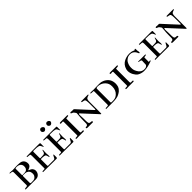

<svg xmlns="http://www.w3.org/2000/svg" viewBox="442 -2329 3979 3979"><g transform="rotate(-45 2431.5 -340.0)"><path d="M107.4 -54.7V-419.9Q107.4 -424.8 106.7 -430.7Q106 -436.5 104.2 -441.9Q102.5 -447.3 99.1 -451.4Q95.7 -455.6 90.3 -457Q84.5 -458.5 76.9 -459.5Q69.3 -460.4 61.8 -461.2Q54.2 -461.9 47.4 -462.9Q40.5 -463.9 36.6 -465.3Q31.2 -466.8 31.2 -472.2Q31.2 -479 38.1 -479H58.6Q75.7 -479 93.3 -476.8Q110.8 -474.6 129.4 -474.6Q161.6 -474.6 188.7 -477.3Q215.8 -480 243.7 -480Q253.9 -480 268.1 -479.5Q282.2 -479 296.4 -478.3Q310.5 -477.5 323 -476.6Q335.4 -475.6 341.3 -474.6Q366.7 -471.7 386.7 -460.9Q406.7 -450.2 420.7 -433.1Q434.6 -416 441.7 -393.8Q448.7 -371.6 448.7 -346.2Q448.7 -324.7 441.4 -308.8Q434.1 -293 421.6 -281.2Q409.2 -269.5 392.1 -261.7Q375 -253.9 356 -248.5Q352.5 -247.6 352.5 -244.1Q352.5 -242.2 354.7 -240.7Q356.9 -239.3 359.4 -238.3Q386.2 -228 403.3 -217.8Q420.4 -207.5 435.1 -189.5Q444.8 -177.2 450.4 -161.9Q456.1 -146.5 456.1 -129.4Q456.1 -106.9 448.7 -84.2Q441.4 -61.5 426.8 -43Q406.7 -17.6 381.1 -8.3Q355.5 1 324.7 1Q312.5 1 296.9 0.5Q281.2 0 265.1 0H211.9H130.4H38.1Q26.4 0 26.4 -9.3Q26.4 -18.1 38.1 -22Q52.7 -25.4 65.9 -26.4Q79.1 -27.3 92.3 -29.8Q102.5 -31.7 105 -39.8Q107.4 -47.9 107.4 -54.7ZM187.5 -229V-36.1Q187.5 -28.8 194.8 -23.7Q202.1 -18.6 209.5 -18.6H235.8Q258.8 -18.6 275.4 -20.3Q292 -22 304.7 -27.1Q317.4 -32.2 327.4 -40.8Q337.4 -49.3 347.2 -63.5Q361.8 -83 364.7 -98.4Q367.7 -113.8 367.7 -129.4Q367.7 -137.2 366.7 -146Q365.7 -154.8 364 -163.1Q362.3 -171.4 360.1 -178.5Q357.9 -185.5 355 -190.9Q342.3 -210.9 328.1 -222.2Q314 -233.4 298.6 -239Q283.2 -244.6 267.6 -246.1Q252 -247.6 236.8 -247.6H200.2Q187.5 -247.6 187.5 -229ZM187.5 -264.2Q187.5 -257.8 198.7 -257.8Q205.1 -257.8 217 -258.3Q229 -258.8 241.9 -259.5Q254.9 -260.3 267.3 -261.5Q279.8 -262.7 287.1 -264.2Q304.7 -269 316.7 -278.3Q328.6 -287.6 335.9 -300.3Q343.3 -313 346.2 -328.4Q349.1 -343.8 349.1 -361.3Q349.1 -385.3 340.6 -404.3Q332 -423.3 316.2 -436.5Q300.3 -449.7 278.3 -456.8Q256.3 -463.9 230 -463.9H215.3Q203.6 -463.9 195.6 -460.2Q187.5 -456.5 187.5 -446.8Z M708 -244.1 791.5 -247.6Q811 -249 821.3 -257.1Q831.5 -265.1 836.7 -276.6Q841.8 -288.1 844.5 -301.8Q847.2 -315.4 852.5 -328.6Q854 -334.5 857.4 -334.5Q864.3 -334.5 864.3 -331.1V-311.5Q864.3 -292 862.5 -269.3Q860.8 -246.6 860.8 -230.5Q860.8 -214.8 863.5 -197.3Q866.2 -179.7 866.2 -161.1Q866.2 -158.7 865.7 -153.3Q865.2 -147.9 864.3 -142.1Q863.3 -136.2 861.6 -131.8Q859.9 -127.4 856.9 -127.4Q851.6 -127.4 850.3 -132.6Q849.1 -137.7 848.1 -142.1Q847.2 -147.9 844.7 -156.2Q842.3 -164.6 839.4 -173.1Q836.4 -181.6 834 -188.5Q831.5 -195.3 830.6 -197.8Q826.2 -206.5 813.5 -211.7Q800.8 -216.8 784.9 -219.5Q769 -222.2 752.2 -222.9Q735.4 -223.6 722.7 -223.6H708Q700.2 -223.6 698.2 -220.5Q696.3 -217.3 696.3 -210.4V-39.1Q696.3 -24.4 705.6 -20.5H854Q863.8 -20.5 874.3 -20.8Q884.8 -21 888.2 -22.9Q895.5 -24.9 900.6 -31.5Q905.8 -38.1 909.2 -43.9Q910.6 -46.4 914.8 -54.2Q918.9 -62 923.6 -71Q928.2 -80.1 932.4 -87.9Q936.5 -95.7 938.5 -98.1Q941.4 -104 948.2 -104Q952.6 -104 954.6 -100.6V-27.8Q954.6 -23.4 953.9 -19.8Q953.1 -16.1 952.1 -10.7Q950.2 -3.9 947.3 -1.7Q944.3 0.5 936 2.4Q886.7 2.4 842.5 2Q798.3 1.5 752.9 1.2Q707.5 1 657.2 0.5Q606.9 0 544.9 0Q536.6 0 536.6 -8.3Q536.6 -13.7 542 -16.6Q547.4 -19.5 551.8 -20.5Q554.7 -20.5 561.3 -21Q567.9 -21.5 575.7 -21.7Q583.5 -22 590.8 -22.5Q598.1 -22.9 603.5 -22.9Q615.2 -22.9 615.2 -41.5V-401.9Q615.2 -410.2 613.5 -422.4Q611.8 -434.6 606.9 -442.9Q603.5 -445.3 603.5 -445.3L535.2 -452.1Q525.9 -452.1 525.9 -461.4Q525.9 -463.9 526.9 -467.5Q527.8 -471.2 533.2 -471.2H613.3Q660.2 -471.2 705.6 -471.7Q751 -472.2 789.1 -472.2H858.4Q866.2 -472.2 874.8 -471.9Q883.3 -471.7 891.1 -471.4Q898.9 -471.2 905.3 -470.9Q911.6 -470.7 915 -470.7Q918.5 -470.2 920.4 -467.3Q922.4 -464.4 923.1 -460.2Q923.8 -456.1 924.1 -451.9Q924.3 -447.8 924.3 -445.3V-365.7Q924.3 -361.3 920.9 -361.3Q915.5 -361.3 912.8 -368.4Q910.2 -375.5 904.8 -385.3Q900.4 -396 894 -406.7Q887.7 -417.5 884.8 -423.3Q880.4 -431.6 871.3 -436.3Q862.3 -440.9 851.1 -443.6Q839.8 -446.3 828.1 -447.8Q816.4 -449.2 807.6 -451.2Q804.7 -451.2 792.5 -451.7Q780.3 -452.1 764.9 -452.4Q749.5 -452.6 734.6 -453.1Q719.7 -453.6 711.4 -453.6Q701.2 -453.6 698.7 -447.8Q696.3 -441.9 696.3 -430.2V-255.9Q696.3 -251.5 699.5 -247.8Q702.6 -244.1 708 -244.1Z M1192.4 -244.1 1275.9 -247.6Q1295.4 -249 1305.7 -257.1Q1315.9 -265.1 1321 -276.6Q1326.2 -288.1 1328.9 -301.8Q1331.5 -315.4 1336.9 -328.6Q1338.4 -334.5 1341.8 -334.5Q1348.6 -334.5 1348.6 -331.1V-311.5Q1348.6 -292 1346.9 -269.3Q1345.2 -246.6 1345.2 -230.5Q1345.2 -214.8 1347.9 -197.3Q1350.6 -179.7 1350.6 -161.1Q1350.6 -158.7 1350.1 -153.3Q1349.6 -147.9 1348.6 -142.1Q1347.7 -136.2 1345.9 -131.8Q1344.2 -127.4 1341.3 -127.4Q1335.9 -127.4 1334.7 -132.6Q1333.5 -137.7 1332.5 -142.1Q1331.5 -147.9 1329.1 -156.2Q1326.7 -164.6 1323.7 -173.1Q1320.8 -181.6 1318.4 -188.5Q1315.9 -195.3 1314.9 -197.8Q1310.5 -206.5 1297.9 -211.7Q1285.2 -216.8 1269.3 -219.5Q1253.4 -222.2 1236.6 -222.9Q1219.7 -223.6 1207 -223.6H1192.4Q1184.6 -223.6 1182.6 -220.5Q1180.7 -217.3 1180.7 -210.4V-39.1Q1180.7 -24.4 1189.9 -20.5H1338.4Q1348.1 -20.5 1358.6 -20.8Q1369.1 -21 1372.6 -22.9Q1379.9 -24.9 1385 -31.5Q1390.1 -38.1 1393.6 -43.9Q1395 -46.4 1399.2 -54.2Q1403.3 -62 1408 -71Q1412.6 -80.1 1416.7 -87.9Q1420.9 -95.7 1422.9 -98.1Q1425.8 -104 1432.6 -104Q1437 -104 1439 -100.6V-27.8Q1439 -23.4 1438.2 -19.8Q1437.5 -16.1 1436.5 -10.7Q1434.6 -3.9 1431.6 -1.7Q1428.7 0.5 1420.4 2.4Q1371.1 2.4 1326.9 2Q1282.7 1.5 1237.3 1.2Q1191.9 1 1141.6 0.5Q1091.3 0 1029.3 0Q1021 0 1021 -8.3Q1021 -13.7 1026.4 -16.6Q1031.7 -19.5 1036.1 -20.5Q1039.1 -20.5 1045.7 -21Q1052.2 -21.5 1060.1 -21.7Q1067.9 -22 1075.2 -22.5Q1082.5 -22.9 1087.9 -22.9Q1099.6 -22.9 1099.6 -41.5V-401.9Q1099.6 -410.2 1097.9 -422.4Q1096.2 -434.6 1091.3 -442.9Q1087.9 -445.3 1087.9 -445.3L1019.5 -452.1Q1010.3 -452.1 1010.3 -461.4Q1010.3 -463.9 1011.2 -467.5Q1012.2 -471.2 1017.6 -471.2H1097.7Q1144.5 -471.2 1189.9 -471.7Q1235.4 -472.2 1273.4 -472.2H1342.8Q1350.6 -472.2 1359.1 -471.9Q1367.7 -471.7 1375.5 -471.4Q1383.3 -471.2 1389.6 -470.9Q1396 -470.7 1399.4 -470.7Q1402.8 -470.2 1404.8 -467.3Q1406.7 -464.4 1407.5 -460.2Q1408.2 -456.1 1408.4 -451.9Q1408.7 -447.8 1408.7 -445.3V-365.7Q1408.7 -361.3 1405.3 -361.3Q1399.9 -361.3 1397.2 -368.4Q1394.5 -375.5 1389.2 -385.3Q1384.8 -396 1378.4 -406.7Q1372.1 -417.5 1369.1 -423.3Q1364.7 -431.6 1355.7 -436.3Q1346.7 -440.9 1335.4 -443.6Q1324.2 -446.3 1312.5 -447.8Q1300.8 -449.2 1292 -451.2Q1289.1 -451.2 1276.9 -451.7Q1264.6 -452.1 1249.3 -452.4Q1233.9 -452.6 1219 -453.1Q1204.1 -453.6 1195.8 -453.6Q1185.5 -453.6 1183.1 -447.8Q1180.7 -441.9 1180.7 -430.2V-255.9Q1180.7 -251.5 1183.8 -247.8Q1187 -244.1 1192.4 -244.1ZM1106 -627.4Q1106 -637.7 1109.4 -647.5Q1112.8 -657.2 1118.9 -664.6Q1125 -671.9 1133.8 -676.3Q1142.6 -680.7 1153.3 -680.7Q1162.6 -680.7 1173.1 -677Q1183.6 -673.3 1192.6 -666.5Q1201.7 -659.7 1207.8 -650.4Q1213.9 -641.1 1213.9 -629.9Q1213.9 -621.1 1208.7 -611.8Q1203.6 -602.5 1195.6 -594.7Q1187.5 -586.9 1178 -581.8Q1168.5 -576.7 1159.2 -576.7Q1150.4 -576.7 1141.1 -580.8Q1131.8 -585 1124 -592Q1116.2 -599.1 1111.1 -608.4Q1106 -617.7 1106 -627.4ZM1285.2 -628.4Q1285.2 -638.7 1288.3 -648.4Q1291.5 -658.2 1297.6 -665.5Q1303.7 -672.9 1312.5 -677.2Q1321.3 -681.6 1332.5 -681.6Q1341.8 -681.6 1352.3 -678Q1362.8 -674.3 1371.6 -667.7Q1380.4 -661.1 1386.2 -651.6Q1392.1 -642.1 1392.1 -630.9Q1392.1 -622.1 1387.2 -612.8Q1382.3 -603.5 1374.3 -595.7Q1366.2 -587.9 1356.4 -582.8Q1346.7 -577.6 1337.4 -577.6Q1328.6 -577.6 1319.6 -581.8Q1310.5 -585.9 1302.7 -593Q1294.9 -600.1 1290 -609.4Q1285.2 -618.7 1285.2 -628.4Z M1665.5 -440.9V-58.1Q1665.5 -55.7 1666 -50.8Q1666.5 -45.9 1667.7 -40.8Q1668.9 -35.6 1671.4 -31.7Q1673.8 -27.8 1678.2 -27.8H1731.9Q1737.3 -27.8 1741 -23.4Q1744.6 -19 1744.6 -13.7Q1744.6 -9.3 1740.2 -4.6Q1735.8 0 1731.4 0H1578.1Q1568.4 0 1558.6 0.7Q1548.8 1.5 1537.1 1.5Q1530.3 1.5 1523.9 1Q1517.6 0.5 1512.2 -1Q1509.3 -2.9 1509.3 -10.3Q1509.3 -20.5 1514.2 -22Q1526.4 -23.9 1535.2 -25.1Q1543.9 -26.4 1553.7 -26.4Q1561.5 -26.4 1564.7 -26.6Q1567.9 -26.9 1572.3 -27.8Q1579.1 -30.8 1579.1 -48.3V-437.5Q1579.1 -443.4 1573.5 -448Q1567.9 -452.6 1562.5 -452.6Q1551.3 -452.6 1545.2 -450.9Q1539.1 -449.2 1529.3 -449.2Q1522.9 -449.2 1516.6 -450.4Q1510.3 -451.7 1503.9 -453.6Q1500.5 -455.1 1500.5 -459.5Q1499 -465.8 1501.7 -469.7Q1504.4 -473.6 1509.3 -475.8Q1514.2 -478 1520.3 -478.5Q1526.4 -479 1531.7 -479H1707.5Q1720.2 -479 1723.6 -479Q1727.1 -479 1728 -478Q1737.3 -476.6 1737.3 -467.3Q1737.3 -457 1726.1 -454.1Q1714.8 -451.2 1701.4 -450.7Q1688 -450.2 1676.8 -449Q1665.5 -447.8 1665.5 -440.9Z M1848.1 0Q1843.3 0 1837.4 -0.5Q1831.5 -1 1826.4 -2.7Q1821.3 -4.4 1817.9 -7.8Q1814.5 -11.2 1814.5 -17.1Q1814.5 -21.5 1815.2 -24.9Q1815.9 -28.3 1820.3 -30.3Q1835.9 -32.7 1846.4 -33.7Q1856.9 -34.7 1864.3 -38.1Q1871.6 -41.5 1876.2 -50Q1880.9 -58.6 1884.3 -76.2Q1884.3 -117.7 1885 -161.6Q1885.7 -205.6 1887.7 -246.6Q1888.7 -276.4 1892.8 -304.4Q1897 -332.5 1897 -362.3Q1897 -367.7 1896.5 -370.1Q1896 -372.6 1893.6 -379.4Q1892.1 -381.8 1887.7 -388.4Q1883.3 -395 1877.9 -402.1Q1872.6 -409.2 1867.4 -415.8Q1862.3 -422.4 1859.9 -424.8Q1855 -430.7 1845.7 -434.3Q1836.4 -438 1827.4 -441.7Q1818.4 -445.3 1811.8 -450Q1805.2 -454.6 1805.2 -462.9Q1805.2 -467.3 1808.3 -470Q1811.5 -472.7 1816.2 -474.1Q1820.8 -475.6 1825.4 -476.1Q1830.1 -476.6 1833 -476.6Q1834 -476.6 1836.9 -476.1Q1839.8 -475.6 1843.3 -474.9Q1846.7 -474.1 1849.6 -473.6Q1852.5 -473.1 1854 -473.1H1905.8Q1908.2 -472.2 1913.6 -469Q1918.9 -465.8 1920.9 -463.9Q1958 -423.3 1993.7 -384.3Q2029.3 -345.2 2064.2 -307.1Q2099.1 -269 2134 -231.4Q2168.9 -193.8 2204.6 -155.3Q2207 -152.8 2209 -150.9Q2210.9 -149.4 2212.9 -148.2Q2214.8 -147 2216.3 -147Q2220.7 -147 2223.1 -151.1Q2225.6 -155.3 2225.6 -156.2V-274.4V-315.9Q2225.6 -333 2224.9 -350.6Q2224.1 -368.2 2222.7 -383.5Q2221.2 -398.9 2218.8 -411.1Q2216.3 -423.3 2212.9 -429.2Q2206.1 -440.4 2191.9 -444.8Q2177.7 -449.2 2163.6 -451.4Q2149.4 -453.6 2138.9 -456.1Q2128.4 -458.5 2128.4 -465.3Q2128.4 -479 2144.5 -479H2329.6Q2338.9 -479 2338.9 -467.8Q2338.9 -462.9 2328.1 -459.7Q2317.4 -456.5 2303.7 -451.7Q2290 -446.8 2277.1 -439Q2264.2 -431.2 2259.8 -417.5Q2254.4 -405.3 2252.4 -391.1Q2250.5 -377 2250.5 -352.1V-10.3Q2250.5 -5.9 2247.1 -2.9Q2243.7 0 2241.7 0Q2235.4 0 2227.5 -9.3Q2225.6 -11.7 2215.1 -23.4Q2204.6 -35.2 2188 -53.2Q2171.4 -71.3 2149.9 -94.2Q2128.4 -117.2 2105 -142.6Q2081.5 -168 2057.1 -194.3Q2032.7 -220.7 2010.3 -245.1Q1987.8 -269.5 1968 -290.8Q1948.2 -312 1934.6 -327.1Q1929.7 -331.1 1925.8 -331.1Q1918 -331.1 1916 -321.3Q1914.1 -311.5 1914.1 -300.8Q1914.1 -295.9 1914.3 -286.4Q1914.6 -276.9 1915 -264.4Q1915.5 -252 1916.3 -238Q1917 -224.1 1917.5 -211.2Q1918 -198.2 1918.2 -187.5Q1918.5 -176.8 1918.5 -170.4V-147Q1918.5 -135.7 1918.7 -121.6Q1918.9 -107.4 1920.2 -93.8Q1921.4 -80.1 1923.6 -68.8Q1925.8 -57.6 1930.2 -51.8Q1935.1 -43.9 1942.9 -40.5Q1950.7 -37.1 1959.5 -35.9Q1968.3 -34.7 1977.3 -34.4Q1986.3 -34.2 1993.4 -32.7Q2000.5 -31.2 2004.9 -27.1Q2009.3 -22.9 2009.3 -14.2Q2009.3 -9.8 2008.5 -7.1Q2007.8 -4.4 2002.9 0Z M2386.2 -8.3Q2386.2 -11.7 2389.9 -14.2Q2393.6 -16.6 2398.4 -18.1Q2403.3 -19.5 2407.5 -20.3Q2411.6 -21 2413.1 -21H2424.3Q2430.2 -21 2436.8 -21.5Q2443.4 -22 2449.7 -22.7Q2456.1 -23.4 2460.7 -24.4Q2465.3 -25.4 2467.3 -26.9Q2473.1 -32.7 2473.1 -56.6V-430.2Q2473.1 -446.3 2464.8 -447.8Q2449.2 -449.2 2428.2 -449.2Q2417.5 -449.2 2408.4 -450.4Q2399.4 -451.7 2391.1 -453.6Q2386.2 -455.1 2386.2 -459.5Q2389.6 -467.3 2396.7 -469.2Q2403.8 -471.2 2411.6 -471.2Q2428.7 -471.2 2447.8 -469.5Q2466.8 -467.8 2480 -467.8Q2512.2 -467.8 2546.6 -469.5Q2581.1 -471.2 2624.5 -471.2Q2645.5 -471.2 2665.3 -470.7Q2685.1 -470.2 2704.6 -467.8Q2710.4 -466.8 2720.9 -463.6Q2731.4 -460.4 2742.9 -456.5Q2754.4 -452.6 2764.4 -448.5Q2774.4 -444.3 2778.8 -441.9Q2839.8 -408.7 2871.1 -356.7Q2902.3 -304.7 2902.3 -228Q2900.9 -207.5 2898.4 -188.5Q2896 -169.4 2889.4 -150.6Q2882.8 -131.8 2869.6 -112.8Q2856.4 -93.8 2833 -72.8Q2819.8 -62 2805.2 -52.7Q2790.5 -43.5 2776.6 -36.1Q2762.7 -28.8 2750.7 -23.7Q2738.8 -18.6 2730 -16.1Q2706.1 -10.3 2684.1 -6.8Q2662.1 -3.4 2640.6 -2Q2619.1 -0.5 2596.9 -0.2Q2574.7 0 2550.3 0H2466.3H2393.1Q2386.2 -1.5 2386.2 -8.3ZM2550.8 -47.4Q2550.8 -39.1 2551.5 -32.5Q2552.2 -25.9 2556.6 -23.4Q2560.5 -22.5 2567.1 -21.7Q2573.7 -21 2581.8 -20.8Q2589.8 -20.5 2597.9 -20.5Q2606 -20.5 2612.8 -20.5Q2636.2 -20.5 2654.5 -24.2Q2672.9 -27.8 2687.7 -34.2Q2702.6 -40.5 2714.6 -49.1Q2726.6 -57.6 2737.8 -66.9Q2755.4 -83 2768.8 -101.1Q2782.2 -119.1 2791.3 -140.4Q2800.3 -161.6 2804.9 -186.8Q2809.6 -211.9 2809.6 -242.7Q2809.6 -265.6 2806.6 -285.4Q2803.7 -305.2 2797.1 -322.8Q2790.5 -340.3 2779.8 -356.4Q2769 -372.6 2753.9 -388.7Q2736.8 -406.2 2717.5 -419.2Q2698.2 -432.1 2677.2 -440.2Q2656.2 -448.2 2635 -452.1Q2613.8 -456.1 2593.3 -456.1Q2580.6 -456.1 2569.8 -452.9Q2559.1 -449.7 2550.8 -437.5Z M3124.5 -440.9V-58.1Q3124.5 -55.7 3125 -50.8Q3125.5 -45.9 3126.7 -40.8Q3127.9 -35.6 3130.4 -31.7Q3132.8 -27.8 3137.2 -27.8H3190.9Q3196.3 -27.8 3200 -23.4Q3203.6 -19 3203.6 -13.7Q3203.6 -9.3 3199.2 -4.6Q3194.8 0 3190.4 0H3037.1Q3027.3 0 3017.6 0.7Q3007.8 1.5 2996.1 1.5Q2989.3 1.5 2982.9 1Q2976.6 0.5 2971.2 -1Q2968.3 -2.9 2968.3 -10.3Q2968.3 -20.5 2973.1 -22Q2985.4 -23.9 2994.1 -25.1Q3002.9 -26.4 3012.7 -26.4Q3020.5 -26.4 3023.7 -26.6Q3026.9 -26.9 3031.2 -27.8Q3038.1 -30.8 3038.1 -48.3V-437.5Q3038.1 -443.4 3032.5 -448Q3026.9 -452.6 3021.5 -452.6Q3010.3 -452.6 3004.2 -450.9Q2998 -449.2 2988.3 -449.2Q2981.9 -449.2 2975.6 -450.4Q2969.2 -451.7 2962.9 -453.6Q2959.5 -455.1 2959.5 -459.5Q2958 -465.8 2960.7 -469.7Q2963.4 -473.6 2968.3 -475.8Q2973.1 -478 2979.2 -478.5Q2985.4 -479 2990.7 -479H3166.5Q3179.2 -479 3182.6 -479Q3186 -479 3187 -478Q3196.3 -476.6 3196.3 -467.3Q3196.3 -457 3185.1 -454.1Q3173.8 -451.2 3160.4 -450.7Q3147 -450.2 3135.7 -449Q3124.5 -447.8 3124.5 -440.9Z M3261.2 -237.3Q3261.2 -264.2 3267.8 -289.8Q3274.4 -315.4 3285.9 -338.1Q3297.4 -360.8 3313 -379.9Q3328.6 -398.9 3346.7 -413.1Q3363.3 -425.8 3384.3 -436.8Q3405.3 -447.8 3429.4 -456.1Q3453.6 -464.4 3480.5 -469.2Q3507.3 -474.1 3535.2 -474.1Q3568.4 -474.1 3597.4 -468.3Q3626.5 -462.4 3656.7 -447.8Q3662.1 -444.3 3667 -444.3Q3671.4 -445.8 3675.3 -451.2L3683.6 -458Q3687 -460.4 3689.5 -460.4Q3701.2 -460.4 3701.2 -445.8V-403.8Q3701.2 -397 3703.9 -389.4Q3706.5 -381.8 3707.5 -373.5Q3708 -371.6 3708 -364.7V-355V-336.9Q3708 -334 3704.1 -332.5Q3700.2 -331.1 3698.2 -331.1Q3687.5 -331.1 3686 -337.9Q3676.8 -362.3 3663.6 -383.3Q3650.4 -404.3 3632.8 -419.9Q3615.2 -435.5 3592.5 -444.6Q3569.8 -453.6 3541.5 -453.6Q3506.3 -453.6 3481.2 -444.1Q3456.1 -434.6 3432.6 -414.6Q3424.8 -408.7 3418.7 -403.1Q3412.6 -397.5 3407.2 -390.6Q3401.9 -383.8 3396.7 -375.5Q3391.6 -367.2 3386.2 -355.5Q3373 -330.1 3366.2 -301Q3359.4 -272 3359.4 -246.6Q3359.4 -228 3360.1 -212.9Q3360.8 -197.8 3363.8 -182.9Q3366.7 -168 3373 -152.1Q3379.4 -136.2 3390.6 -115.7Q3412.6 -72.3 3449.2 -47.1Q3485.8 -22 3531.7 -22Q3546.4 -22 3557.6 -23.2Q3568.8 -24.4 3578.1 -27.8Q3587.4 -31.2 3595.9 -37.8Q3604.5 -44.4 3614.3 -55.7Q3615.2 -56.6 3617.4 -60.5Q3619.6 -64.5 3619.6 -66.9L3624.5 -183.1Q3624.5 -189 3619.6 -194.1Q3614.7 -199.2 3609.4 -201.7Q3605 -203.1 3594 -205.6Q3583 -208 3572 -210.7Q3561 -213.4 3553.2 -216.1Q3545.4 -218.8 3547.9 -221.2Q3547.9 -226.6 3551.3 -226.6H3749.5Q3761.7 -226.6 3764.4 -222.2Q3767.1 -217.8 3767.1 -215.3Q3767.1 -210.9 3762 -209Q3756.8 -207 3749.3 -205.8Q3741.7 -204.6 3733.2 -203.9Q3724.6 -203.1 3718.3 -201.7Q3704.1 -199.2 3704.1 -189.9V-67.4Q3704.1 -64 3710 -64Q3715.3 -64 3720.9 -66.7Q3726.6 -69.3 3734.4 -69.3H3740.2Q3744.1 -69.3 3746.1 -67.4Q3751.5 -63.5 3751.5 -61Q3751.5 -56.2 3746.3 -53.7Q3741.2 -51.3 3736.8 -48.8Q3705.1 -37.1 3675.5 -28.1Q3646 -19 3617.4 -12.7Q3588.9 -6.3 3560.5 -3.2Q3532.2 0 3502.9 0Q3484.9 0 3465.6 -3.2Q3446.3 -6.3 3427.7 -11.7Q3409.2 -17.1 3392.3 -24.4Q3375.5 -31.7 3361.8 -40.5Q3343.3 -53.2 3325.4 -74.7Q3307.6 -96.2 3293.2 -122.6Q3278.8 -148.9 3270 -178.5Q3261.2 -208 3261.2 -237.3Z M3997.1 -244.1 4080.6 -247.6Q4100.1 -249 4110.4 -257.1Q4120.6 -265.1 4125.7 -276.6Q4130.9 -288.1 4133.5 -301.8Q4136.2 -315.4 4141.6 -328.6Q4143.1 -334.5 4146.5 -334.5Q4153.3 -334.5 4153.3 -331.1V-311.5Q4153.3 -292 4151.6 -269.3Q4149.9 -246.6 4149.9 -230.5Q4149.9 -214.8 4152.6 -197.3Q4155.3 -179.7 4155.3 -161.1Q4155.3 -158.7 4154.8 -153.3Q4154.3 -147.9 4153.3 -142.1Q4152.3 -136.2 4150.6 -131.8Q4148.9 -127.4 4146 -127.4Q4140.6 -127.4 4139.4 -132.6Q4138.2 -137.7 4137.2 -142.1Q4136.2 -147.9 4133.8 -156.2Q4131.3 -164.6 4128.4 -173.1Q4125.5 -181.6 4123 -188.5Q4120.6 -195.3 4119.6 -197.8Q4115.2 -206.5 4102.5 -211.7Q4089.8 -216.8 4074 -219.5Q4058.1 -222.2 4041.3 -222.9Q4024.4 -223.6 4011.7 -223.6H3997.1Q3989.3 -223.6 3987.3 -220.5Q3985.4 -217.3 3985.4 -210.4V-39.1Q3985.4 -24.4 3994.6 -20.5H4143.1Q4152.8 -20.5 4163.3 -20.8Q4173.8 -21 4177.2 -22.9Q4184.6 -24.9 4189.7 -31.5Q4194.8 -38.1 4198.2 -43.9Q4199.7 -46.4 4203.9 -54.2Q4208 -62 4212.6 -71Q4217.3 -80.1 4221.4 -87.9Q4225.6 -95.7 4227.5 -98.1Q4230.5 -104 4237.3 -104Q4241.7 -104 4243.7 -100.6V-27.8Q4243.7 -23.4 4242.9 -19.8Q4242.2 -16.1 4241.2 -10.7Q4239.3 -3.9 4236.3 -1.7Q4233.4 0.5 4225.1 2.4Q4175.8 2.4 4131.6 2Q4087.4 1.5 4042 1.2Q3996.6 1 3946.3 0.5Q3896 0 3834 0Q3825.7 0 3825.7 -8.3Q3825.7 -13.7 3831.1 -16.6Q3836.4 -19.5 3840.8 -20.5Q3843.8 -20.5 3850.3 -21Q3856.9 -21.5 3864.7 -21.7Q3872.6 -22 3879.9 -22.5Q3887.2 -22.9 3892.6 -22.9Q3904.3 -22.9 3904.3 -41.5V-401.9Q3904.3 -410.2 3902.6 -422.4Q3900.9 -434.6 3896 -442.9Q3892.6 -445.3 3892.6 -445.3L3824.2 -452.1Q3814.9 -452.1 3814.9 -461.4Q3814.9 -463.9 3815.9 -467.5Q3816.9 -471.2 3822.3 -471.2H3902.3Q3949.2 -471.2 3994.6 -471.7Q4040 -472.2 4078.1 -472.2H4147.5Q4155.3 -472.2 4163.8 -471.9Q4172.4 -471.7 4180.2 -471.4Q4188 -471.2 4194.3 -470.9Q4200.7 -470.7 4204.1 -470.7Q4207.5 -470.2 4209.5 -467.3Q4211.4 -464.4 4212.2 -460.2Q4212.9 -456.1 4213.1 -451.9Q4213.4 -447.8 4213.4 -445.3V-365.7Q4213.4 -361.3 4210 -361.3Q4204.6 -361.3 4201.9 -368.4Q4199.2 -375.5 4193.8 -385.3Q4189.5 -396 4183.1 -406.7Q4176.8 -417.5 4173.8 -423.3Q4169.4 -431.6 4160.4 -436.3Q4151.4 -440.9 4140.1 -443.6Q4128.9 -446.3 4117.2 -447.8Q4105.5 -449.2 4096.7 -451.2Q4093.8 -451.2 4081.5 -451.7Q4069.3 -452.1 4054 -452.4Q4038.6 -452.6 4023.7 -453.1Q4008.8 -453.6 4000.5 -453.6Q3990.2 -453.6 3987.8 -447.8Q3985.4 -441.9 3985.4 -430.2V-255.9Q3985.4 -251.5 3988.5 -247.8Q3991.7 -244.1 3997.1 -244.1Z M4350.6 0Q4345.7 0 4339.8 -0.5Q4334 -1 4328.9 -2.7Q4323.7 -4.4 4320.3 -7.8Q4316.9 -11.2 4316.9 -17.1Q4316.9 -21.5 4317.6 -24.9Q4318.4 -28.3 4322.8 -30.3Q4338.4 -32.7 4348.9 -33.7Q4359.4 -34.7 4366.7 -38.1Q4374 -41.5 4378.7 -50Q4383.3 -58.6 4386.7 -76.2Q4386.7 -117.7 4387.5 -161.6Q4388.2 -205.6 4390.1 -246.6Q4391.1 -276.4 4395.3 -304.4Q4399.4 -332.5 4399.4 -362.3Q4399.4 -367.7 4398.9 -370.1Q4398.4 -372.6 4396 -379.4Q4394.5 -381.8 4390.1 -388.4Q4385.7 -395 4380.4 -402.1Q4375 -409.2 4369.9 -415.8Q4364.7 -422.4 4362.3 -424.8Q4357.4 -430.7 4348.1 -434.3Q4338.9 -438 4329.8 -441.7Q4320.8 -445.3 4314.2 -450Q4307.6 -454.6 4307.6 -462.9Q4307.6 -467.3 4310.8 -470Q4314 -472.7 4318.6 -474.1Q4323.2 -475.6 4327.9 -476.1Q4332.5 -476.6 4335.4 -476.6Q4336.4 -476.6 4339.4 -476.1Q4342.3 -475.6 4345.7 -474.9Q4349.1 -474.1 4352.1 -473.6Q4355 -473.1 4356.4 -473.1H4408.2Q4410.6 -472.2 4416 -469Q4421.4 -465.8 4423.3 -463.9Q4460.4 -423.3 4496.1 -384.3Q4531.7 -345.2 4566.7 -307.1Q4601.6 -269 4636.5 -231.4Q4671.4 -193.8 4707 -155.3Q4709.5 -152.8 4711.4 -150.9Q4713.4 -149.4 4715.3 -148.2Q4717.3 -147 4718.8 -147Q4723.1 -147 4725.6 -151.1Q4728 -155.3 4728 -156.2V-274.4V-315.9Q4728 -333 4727.3 -350.6Q4726.6 -368.2 4725.1 -383.5Q4723.6 -398.9 4721.2 -411.1Q4718.8 -423.3 4715.3 -429.2Q4708.5 -440.4 4694.3 -444.8Q4680.2 -449.2 4666 -451.4Q4651.9 -453.6 4641.4 -456.1Q4630.9 -458.5 4630.9 -465.3Q4630.9 -479 4647 -479H4832Q4841.3 -479 4841.3 -467.8Q4841.3 -462.9 4830.6 -459.7Q4819.8 -456.5 4806.2 -451.7Q4792.5 -446.8 4779.5 -439Q4766.6 -431.2 4762.2 -417.5Q4756.8 -405.3 4754.9 -391.1Q4752.9 -377 4752.9 -352.1V-10.3Q4752.9 -5.9 4749.5 -2.9Q4746.1 0 4744.1 0Q4737.8 0 4730 -9.3Q4728 -11.7 4717.5 -23.4Q4707 -35.2 4690.4 -53.2Q4673.8 -71.3 4652.3 -94.2Q4630.9 -117.2 4607.4 -142.6Q4584 -168 4559.6 -194.3Q4535.2 -220.7 4512.7 -245.1Q4490.2 -269.5 4470.5 -290.8Q4450.7 -312 4437 -327.1Q4432.1 -331.1 4428.2 -331.1Q4420.4 -331.1 4418.5 -321.3Q4416.5 -311.5 4416.5 -300.8Q4416.5 -295.9 4416.7 -286.4Q4417 -276.9 4417.5 -264.4Q4418 -252 4418.7 -238Q4419.4 -224.1 4419.9 -211.2Q4420.4 -198.2 4420.7 -187.5Q4420.9 -176.8 4420.9 -170.4V-147Q4420.9 -135.7 4421.1 -121.6Q4421.4 -107.4 4422.6 -93.8Q4423.8 -80.1 4426 -68.8Q4428.2 -57.6 4432.6 -51.8Q4437.5 -43.9 4445.3 -40.5Q4453.1 -37.1 4461.9 -35.9Q4470.7 -34.7 4479.7 -34.4Q4488.8 -34.2 4495.8 -32.7Q4502.9 -31.2 4507.3 -27.1Q4511.7 -22.9 4511.7 -14.2Q4511.7 -9.8 4511 -7.1Q4510.3 -4.4 4505.4 0Z"/></g></svg>

Font: IM FELL French Canon SC
Style: Regular
Weight: 400
Designer: Igino Marini
Foundry: Igino Marini
Version: 3.00